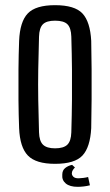

<svg xmlns="http://www.w3.org/2000/svg" viewBox="-20 -627 426 743"><path d="M193 7Q119 7 88 -25Q57 -57 54 -131Q52 -181 51.5 -240Q51 -299 51.5 -358Q52 -417 54 -469Q57 -543 87.5 -575Q118 -607 193 -607Q269 -607 299 -575Q329 -543 333 -469Q334 -418 334.5 -359.5Q335 -301 334.5 -242Q334 -183 333 -131Q329 -57 299 -25Q269 7 193 7ZM193 -53Q226 -53 240.5 -67Q255 -81 256 -115Q258 -182 258.5 -241Q259 -300 258.5 -358.5Q258 -417 256 -485Q255 -519 241 -533Q227 -547 193 -547Q160 -547 146 -533Q132 -519 131 -485Q129 -417 128 -358.5Q127 -300 128 -241Q129 -182 131 -115Q132 -81 146.5 -67Q161 -53 193 -53ZM221 49Q221 32 232.5 23Q244 14 259 11L270 21Q266 25 262 31Q258 37 258 44Q258 51 264 57Q270 63 284 63Q291 63 302.5 61.5Q314 60 321 58L328 90Q317 93 304 94.5Q291 96 281 96Q250 96 234.5 83Q219 70 221 49Z"/></svg>

Font: Big Shoulders Display Medium
Style: Regular
Weight: 500
Designer: Patric King
Foundry: XO Type Co
Version: Version 1.000; ttfautohint (v1.8.2)